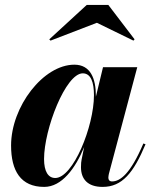

<svg xmlns="http://www.w3.org/2000/svg" viewBox="-20 -724 602 754"><path d="M360.5 -634.5 504 -564.5 508.5 -569.5 405.5 -704.5H320.5L173.5 -569.5L178.5 -564.5ZM356.5 -347.5C356.5 -415.5 335.5 -470 272 -470C150 -470 23.5 -305.5 23.5 -152.5C23.5 -53 61.5 10 153.5 10C223 10 276 -63 310.5 -146.5L300.5 -97.5C299 -90.5 298 -81 298 -67.5C298 -21 324 10 383 10C460 10 504.5 -45.5 551.5 -157.5L543 -160.5C492 -40.5 451.5 -11.5 420 -11.5C410 -11.5 405.5 -17.5 405.5 -26C405.5 -30.5 406.5 -35.5 407.5 -41L519 -460H384.5L356.5 -344C356.5 -345.5 356.5 -346.5 356.5 -347.5ZM349 -350C349 -227.5 267 -25 197 -25C169 -25 153 -51 153 -99.5C153 -217 238 -436 305 -436C337 -436 349 -401 349 -350Z"/></svg>

Font: Bodoni* 24pt
Style: Bold Italic
Weight: 700
Italic angle: -13°
Version: Version 2.3